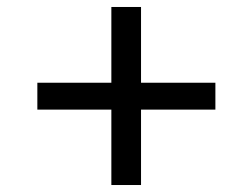

<svg xmlns="http://www.w3.org/2000/svg" viewBox="-20 -582 723 550"><path d="M597 -268H384V-52H299V-268H87V-345H299V-562H384V-345H597Z"/></svg>

Font: A Bank Premium Regular
Style: Regular
Weight: 400
Designer: Ninad Kale (Devanagari), Jonny Pinhorn (Latin), Htun Naung (Myanmar)
Foundry: Indian Type Foundry
Version: 4.004